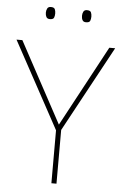

<svg xmlns="http://www.w3.org/2000/svg" viewBox="-60 -937 624 979"><g transform="rotate(5 252.5 -447.5)"><path d="M253 -301 475 -714H505L267 -275V0H241V-271L0 -714H30ZM137 -864Q137 -876 142 -885.5Q147 -895 160 -895Q177 -895 181 -885.5Q185 -876 185 -864Q185 -851 181 -842Q177 -833 160 -833Q147 -833 142 -842Q137 -851 137 -864ZM322 -864Q322 -876 327 -885.5Q332 -895 345 -895Q362 -895 366 -885.5Q370 -876 370 -864Q370 -851 366 -842Q362 -833 345 -833Q332 -833 327 -842Q322 -851 322 -864Z"/></g></svg>

Font: Noto Sans Thin
Style: Regular
Weight: 100
Designer: Monotype Design Team
Foundry: Monotype Imaging Inc.
Version: Version 2.007